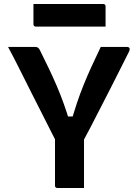

<svg xmlns="http://www.w3.org/2000/svg" viewBox="-20 -933 690 953"><path d="M397 0Q375 0 352.5 0Q330 0 308.5 0Q287 0 264 0Q261 0 258.5 -1.5Q256 -3 254.5 -5Q253 -7 253 -11Q253 -82 253 -157Q253 -232 253 -303H397Q397 -271 397 -236Q397 -201 397 -166.5Q397 -132 397 -100Q397 -75 397 -50Q397 -25 397 0ZM20 -700Q56 -700 89.5 -700Q123 -700 154 -700Q161 -700 165.5 -698Q170 -696 173.5 -691.5Q177 -687 181 -678Q203 -634 223 -592Q243 -550 261.5 -507Q280 -464 296.5 -418Q313 -372 328 -321L292 -355H368L331 -321Q346 -374 361.5 -420.5Q377 -467 395 -511.5Q413 -556 434 -602Q455 -648 480 -700Q515 -700 547.5 -700Q580 -700 610 -700Q619 -700 622.5 -694.5Q626 -689 620 -676Q598 -633 575.5 -587.5Q553 -542 529 -495.5Q505 -449 480.5 -401Q456 -353 432 -306.5Q408 -260 384 -216Q342 -216 317.5 -216Q293 -216 282 -217Q271 -218 267 -221Q263 -224 260 -228Q254 -239 236 -275Q218 -311 191.5 -363Q165 -415 135 -474.5Q105 -534 75.5 -593Q46 -652 20 -700ZM146 -913H493Q498 -913 501 -910Q504 -907 504 -902Q504 -876 504 -851.5Q504 -827 504 -801H157Q154 -801 151.5 -802.5Q149 -804 147.5 -806.5Q146 -809 146 -812Q146 -838 146 -862.5Q146 -887 146 -913Z"/></svg>

Font: Recursive
Style: Bold
Weight: 700
Version: Version 1.085